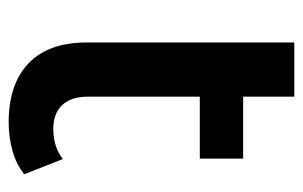

<svg xmlns="http://www.w3.org/2000/svg" viewBox="-148 -544 699 443"><g transform="rotate(90 201.5 -322.5)"><path d="M382 -29Q360 -11 328.5 -2Q297 7 262 7Q174 7 126 -39Q78 -85 78 -173V-652H203V-534H346V-434H203V-176Q203 -137 222.5 -116.5Q242 -96 277 -96Q319 -96 347 -118Z"/></g></svg>

Font: mBank SemiBold
Style: Regular
Weight: 600
Designer: Julieta Ulanovsky
Foundry: Julieta Ulanovsky
Version: Version 7.200